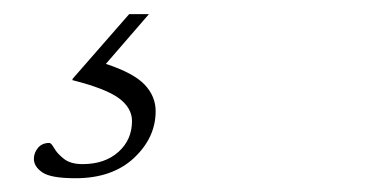

<svg xmlns="http://www.w3.org/2000/svg" viewBox="-20 -20 540 272"><path d="M87 232.5Q52 232.5 40 224.2Q28 216 28 205Q28 196.5 33.8 189.5Q39.5 182.5 50 182.5Q52.5 182.5 56.8 190Q61 197.5 70.5 205Q80 212.5 97 212.5Q128.5 212.5 147.8 195.2Q167 178 167 151.5Q167 133 148.5 119.2Q130 105.5 82.5 93.5L83 91.5L163 0H191L130 70.5Q169.5 83.5 185 100Q200.5 116.5 200.5 137.5Q200.5 175 169.8 203.8Q139 232.5 87 232.5Z"/></svg>

Font: Newsreader Caption ExtraLight
Style: Italic
Weight: 275
Italic angle: -17°
Designer: Hugues Gentile
Foundry: Production Type
Version: Version 1.001